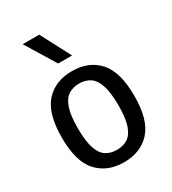

<svg xmlns="http://www.w3.org/2000/svg" viewBox="-197 -912 919 1026"><g transform="rotate(-30 263.0 -399.0)"><path d="M263.5 9.5Q160.5 9.5 100 -56.8Q39.5 -123 39.5 -270.5Q39.5 -419 99.5 -485.5Q159.5 -552 263.5 -552Q367 -552 427 -485.2Q487 -418.5 487 -271.5Q487 -123.5 426.8 -57Q366.5 9.5 263.5 9.5ZM263.5 -67Q302 -67 330 -85Q358 -103 373 -147Q388 -191 388 -269.5Q388 -349.5 372.8 -394.2Q357.5 -439 329.5 -457.2Q301.5 -475.5 263.5 -475.5Q225 -475.5 197 -457.5Q169 -439.5 153.8 -395.2Q138.5 -351 138.5 -272.5Q138.5 -192.5 153.5 -147.8Q168.5 -103 196.5 -85Q224.5 -67 263.5 -67ZM220.5 -624 108 -808H210L306.5 -624Z"/></g></svg>

Font: Encode Sans Semi Condensed Medium
Style: Regular
Weight: 500
Width: 4
Designer: Multiple Designers
Foundry: Impallari Type
Version: Version 3.000; ttfautohint (v1.8.3) -l 8 -r 50 -G 200 -x 14 